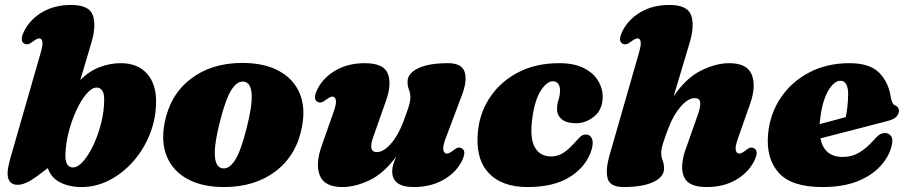

<svg xmlns="http://www.w3.org/2000/svg" viewBox="-20 -740 3665 775"><path d="M143.5 -524.5Q153.5 -559 151 -572Q148.5 -585 138.5 -585Q129 -585 113.5 -573Q101.5 -563.5 93.8 -561.8Q86 -560 78.5 -563.5Q57 -574.5 78.5 -616.5Q102.5 -663 151.5 -691.5Q200.5 -720 267 -720Q340 -720 354.8 -678.2Q369.5 -636.5 348.5 -566.5L304 -416.5Q338.5 -452 381 -468.5Q423.5 -485 467 -485Q535.5 -485 572.8 -443.5Q610 -402 610 -331.5Q610 -262 585.2 -199.5Q560.5 -137 518 -88.8Q475.5 -40.5 421.8 -12.8Q368 15 309.5 15Q258.5 15 222 -4.2Q185.5 -23.5 173 -61.5L129 -28.5Q83 6 51 6Q23 6 14 -18Q5 -42 21 -98.5ZM368 -386.5Q348.5 -385 327.2 -359.2Q306 -333.5 287.5 -293.2Q269 -253 257.2 -206.8Q245.5 -160.5 244 -118Q242.5 -64 274.5 -64Q294 -64 316 -89Q338 -114 357.2 -155Q376.5 -196 388.5 -244Q400.5 -292 400.5 -337.5Q400.5 -366.5 390.8 -377Q381 -387.5 368 -386.5Z M958.5 -486Q1046 -486 1105 -454.2Q1164 -422.5 1189 -364.8Q1214 -307 1199 -228.5Q1177.5 -114 1093.5 -49.5Q1009.5 15 884.5 15Q797 15 738 -16.8Q679 -48.5 654.2 -106.5Q629.5 -164.5 644 -242.5Q666 -357 749.8 -421.5Q833.5 -486 958.5 -486ZM875.5 -61Q903 -55 927.2 -91.2Q951.5 -127.5 975 -220.5Q1020.5 -398 967.5 -410Q940 -416 915.8 -379.8Q891.5 -343.5 868 -250.5Q822.5 -73 875.5 -61Z M1843.5 -141.5Q1865 -130.5 1843.5 -88.5Q1819.5 -42 1768.8 -13.5Q1718 15 1649.5 15Q1563 15 1563 -49Q1563 -62 1567.8 -77Q1572.5 -92 1579.5 -108.5Q1529.5 -40 1471.5 -12.5Q1413.5 15 1362 15Q1289.5 15 1271 -31.5Q1252.5 -78 1278 -150L1327 -289.5Q1339 -323.5 1335.5 -336.8Q1332 -350 1322 -350Q1312.5 -350 1297 -338Q1285 -328.5 1277.2 -326.8Q1269.5 -325 1262 -328.5Q1240.5 -339.5 1262 -381.5Q1286 -428 1335.8 -456.5Q1385.5 -485 1453 -485Q1529 -485 1545.5 -442.5Q1562 -400 1537.5 -331.5L1488.5 -192.5Q1463 -126 1501.5 -126Q1528 -126 1557.2 -159.2Q1586.5 -192.5 1607 -246Q1621 -282 1628.8 -306.8Q1636.5 -331.5 1636.5 -347.5Q1636.5 -364 1630.8 -378Q1625 -392 1625 -410Q1625 -444 1668 -464.5Q1711 -485 1788.5 -485Q1843.5 -485 1855.2 -450.5Q1867 -416 1845 -357L1778.5 -180.5Q1766 -147 1769.8 -133.5Q1773.5 -120 1783.5 -120Q1793 -120 1808.5 -132Q1820.5 -142 1828.2 -143.8Q1836 -145.5 1843.5 -141.5Z M2211.5 -412Q2187.5 -412 2163.2 -374.8Q2139 -337.5 2129 -265Q2117.5 -183.5 2138.5 -146Q2159.5 -108.5 2204.5 -108.5Q2229.5 -108.5 2250.8 -121.2Q2272 -134 2292 -156Q2310.5 -176.5 2321 -187Q2331.5 -197.5 2346.5 -197Q2361.5 -196.5 2369 -181Q2376.5 -165.5 2368 -136Q2348 -69.5 2282.5 -27.2Q2217 15 2109.5 15Q2002.5 15 1949.5 -45.2Q1896.5 -105.5 1910 -217Q1919 -291.5 1961.2 -352.2Q2003.5 -413 2073.8 -449Q2144 -485 2237.5 -485Q2299 -485 2338.5 -464.2Q2378 -443.5 2396.2 -410.8Q2414.5 -378 2412.5 -342Q2410 -294.5 2376.8 -268.5Q2343.5 -242.5 2305 -242.5Q2267 -242.5 2247.2 -259Q2227.5 -275.5 2228.5 -302Q2229 -322 2234.5 -337.8Q2240 -353.5 2240.5 -374Q2241 -390.5 2233.5 -401.2Q2226 -412 2211.5 -412Z M3023.5 -88.5Q2999.5 -42 2949.8 -13.5Q2900 15 2832.5 15Q2757 15 2740.2 -27.5Q2723.5 -70 2748 -138.5L2797 -277.5Q2808.5 -311 2806.2 -327.5Q2804 -344 2784 -344Q2758 -344 2728.5 -310.8Q2699 -277.5 2678.5 -224Q2664.5 -188 2656.8 -163.2Q2649 -138.5 2649 -122.5Q2649 -106 2654.8 -92Q2660.5 -78 2660.5 -60Q2660.5 -26 2617.5 -5.5Q2574.5 15 2497 15Q2443.5 15 2433.2 -18.2Q2423 -51.5 2440 -112L2558.5 -524.5Q2568.5 -559 2566 -572Q2563.5 -585 2553.5 -585Q2544 -585 2528.5 -573Q2516.5 -563.5 2508.8 -561.8Q2501 -560 2493.5 -563.5Q2472 -574.5 2493.5 -616.5Q2517.5 -663 2566.5 -691.5Q2615.5 -720 2682 -720Q2755 -720 2769.8 -678.2Q2784.5 -636.5 2763.5 -566.5L2699 -351Q2749.5 -425.5 2809.8 -455.2Q2870 -485 2923.5 -485Q2996 -485 3014.5 -438.5Q3033 -392 3007.5 -320L2958.5 -180.5Q2946.5 -146.5 2950 -133.2Q2953.5 -120 2963.5 -120Q2973 -120 2988.5 -132Q3000.5 -142 3008.2 -143.8Q3016 -145.5 3023.5 -141.5Q3045 -130.5 3023.5 -88.5Z M3578.5 -149Q3567.5 -106.5 3533.2 -69Q3499 -31.5 3441 -8.2Q3383 15 3299 15Q3174 15 3122.5 -43.5Q3071 -102 3080.5 -201Q3088.5 -282 3132 -346.2Q3175.5 -410.5 3246.8 -447.8Q3318 -485 3409 -485Q3491.5 -485 3529.2 -446Q3567 -407 3575.5 -348Q3577.5 -336.5 3581.5 -327.2Q3585.5 -318 3592.5 -315Q3608.5 -308.5 3608.5 -293Q3608.5 -280.5 3598.8 -269.5Q3589 -258.5 3562.5 -251.5Q3534 -244 3487.5 -232Q3441 -220 3388.8 -206.5Q3336.5 -193 3291.5 -181.5Q3307 -106.5 3381.5 -106.5Q3419.5 -106.5 3449.5 -125Q3479.5 -143.5 3504.5 -172Q3520.5 -190.5 3531 -197Q3541.5 -203.5 3554 -203Q3568.5 -202.5 3577.2 -189.8Q3586 -177 3578.5 -149ZM3289.5 -250Q3289 -244.5 3288.5 -239Q3316 -246.5 3344 -253.8Q3372 -261 3394 -267.5Q3398 -285.5 3400.5 -308.8Q3403 -332 3403.5 -359Q3403.5 -414 3372 -414Q3345.5 -414 3321.2 -370.2Q3297 -326.5 3289.5 -250Z"/></svg>

Font: Fraunces 9pt S000 Black
Style: Italic
Weight: 900
Italic angle: -16°
Version: Version 1.000; ttfautohint (v1.8.3)